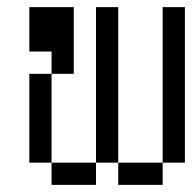

<svg xmlns="http://www.w3.org/2000/svg" viewBox="-20 -520 540 540"><path d="M125 -62.5V0H250V-62.5ZM125 -62.5Q125 -62.5 125 -312.5H62.5Q62.5 -312.5 62.5 -62.5ZM250 -62.5H312.5V0H437.5V-62.5H312.5V-500H250ZM437.5 -62.5H500V-500H437.5ZM125 -312.5H187.5V-500H62.5Q62.5 -500 62.5 -375H125Z"/></svg>

Font: BFUnifontExMono
Style: Regular
Weight: 500
Version: Version 15.0.06